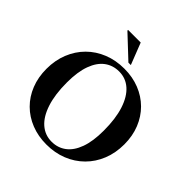

<svg xmlns="http://www.w3.org/2000/svg" viewBox="-239 -1096 1286 1286"><g transform="rotate(45 404.0 -453.0)"><path d="M409.5 -717Q487.5 -717 553 -691Q618.5 -665 666.5 -617.2Q714.5 -569.5 741 -503.5Q767.5 -437.5 767.5 -358Q767.5 -276.5 740.2 -208.8Q713 -141 663.2 -91.5Q613.5 -42 546.2 -15Q479 12 398.5 12Q320.5 12 254.8 -14Q189 -40 141 -87.8Q93 -135.5 66.8 -201.5Q40.5 -267.5 40.5 -347.5Q40.5 -428.5 67.8 -496.2Q95 -564 144.5 -613.5Q194 -663 261.5 -690Q329 -717 409.5 -717ZM410 -26Q468.5 -26 512.5 -59Q556.5 -92 580.8 -158.5Q605 -225 605 -325.5Q605 -439.5 579.2 -518.2Q553.5 -597 507 -638Q460.5 -679 398 -679Q339 -679 295 -646.2Q251 -613.5 226.5 -547Q202 -480.5 202 -379.5Q202 -266 227.8 -187Q253.5 -108 300.2 -67Q347 -26 410 -26ZM422.5 -764.5H399.5L243 -911.5V-918H362.5Z"/></g></svg>

Font: Newsreader 60pt SemiBold
Style: Regular
Weight: 600
Designer: Hugues Gentile
Foundry: Production Type
Version: Version 1.003